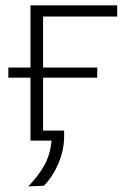

<svg xmlns="http://www.w3.org/2000/svg" viewBox="-20 -514 478 702"><path d="M83.5 167.5Q123 126 143.5 87.8Q164 49.5 168.5 0H91.5V-230H10.5V-267H91.5V-494.5H408.5V-453.5H137.5V-267H335.5V-230H137.5V-36.5H214.5V-16Q214.5 34.5 193.8 83.2Q173 132 140.5 165Z"/></svg>

Font: Heraclito ExtraLight
Style: Regular
Weight: 200
Designer: Kostas Bartsokas (font) & Cristiano Sobral (main changes)
Foundry: Kostas Bartsokas (font) & Cristiano Sobral (main changes)
Version: Version 1.00;July 8, 2020;FontCreator 13.0.0.2655 64-bit